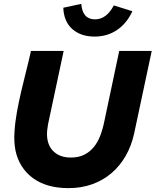

<svg xmlns="http://www.w3.org/2000/svg" viewBox="-20 -963 804 992"><path d="M51 0ZM673 -273Q659 -209 629 -157Q599 -105 555.5 -68Q512 -31 456 -11Q400 9 334 9Q221 9 150.5 -42.5Q80 -94 60 -185Q51 -232 55 -283Q58 -332 67.5 -384.5Q77 -437 89.5 -490.5Q102 -544 115.5 -597Q129 -650 140 -700H309Q289 -604 268.5 -510Q248 -416 228 -320Q222 -287 223 -262Q226 -208 259 -178.5Q292 -149 346 -149Q386 -149 415 -163.5Q444 -178 464.5 -203Q485 -228 498 -262Q511 -296 519 -336Q539 -428 557.5 -518Q576 -608 596 -700H764Q741 -593 718.5 -486.5Q696 -380 673 -273ZM471 -863Q530 -863 568 -935L664 -905Q635 -842 584.5 -808Q534 -774 469 -774Q398 -774 354 -812.5Q310 -851 307 -923Q330 -928 353.5 -933Q377 -938 400 -943Q406 -863 471 -863Z"/></svg>

Font: Rosa Sans Black
Style: Italic
Weight: 900
Italic angle: -12°
Designer: Pentagram / MCKL
Foundry: Pentagram / MCKL
Version: Version 1.005;September 16, 2019;FontCreator 11.5.0.2425 64-